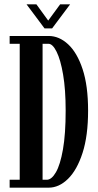

<svg xmlns="http://www.w3.org/2000/svg" viewBox="-20 -866 454 886"><path d="M24.5 0V-36.5H71V-664H24.5V-700H204.5Q253 -700 294.5 -661.5Q336 -623 361.2 -546.8Q386.5 -470.5 386.5 -355.5Q386.5 -239.5 361 -160.5Q335.5 -81.5 294 -40.8Q252.5 0 204.5 0ZM176.5 -36.5H196Q218 -36.5 238 -71Q258 -105.5 270.5 -176.5Q283 -247.5 283 -355.5Q283 -453 271.2 -521.8Q259.5 -590.5 241.2 -627.2Q223 -664 203.5 -664H176.5ZM185.5 -735 102.5 -846H148L202.5 -771L257.5 -846H303.5L220.5 -735Z"/></svg>

Font: Imbue Thin 10pt SemiBold
Style: Regular
Weight: 600
Version: Version 1.102